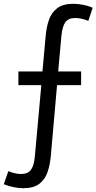

<svg xmlns="http://www.w3.org/2000/svg" viewBox="-84 -770 509 1013"><path d="M184 54Q180 99 167 137.5Q154 176 124 199.5Q94 223 38 223Q15 223 -12 217.5Q-39 212 -64 202L-40 133Q-20 141 -3.5 144.5Q13 148 27 148Q63 148 79.5 125.5Q96 103 100 54L134 -321H13V-393H140L157 -581Q161 -626 174 -664.5Q187 -703 217.5 -726.5Q248 -750 303 -750Q326 -750 353 -745Q380 -740 405 -729L382 -660Q362 -668 345 -671.5Q328 -675 313 -675Q277 -675 261 -653Q245 -631 240 -581L223 -393H344V-321H217Z"/></svg>

Font: Inria Sans
Style: Regular
Weight: 400
Designer: Black Foundry Team
Foundry: Black Foundry
Version: Version 1.2; ttfautohint (v1.8.3)